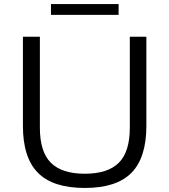

<svg xmlns="http://www.w3.org/2000/svg" viewBox="-20 -922 838 951"><path d="M400 9Q242.5 9 168 -66Q93.5 -141 93.5 -298.5V-740H177.5V-290Q177.5 -170 232 -115.8Q286.5 -61.5 400 -61.5Q514 -61.5 568.5 -115.8Q623 -170 623 -290V-740H705V-298.5Q705 -141 631 -66Q557 9 400 9ZM232.5 -848.5V-902H567.5V-848.5Z"/></svg>

Font: Encode Sans Expanded
Style: Regular
Weight: 400
Width: 7
Designer: Multiple Designers
Foundry: Impallari Type
Version: Version 3.000; ttfautohint (v1.8.3) -l 8 -r 50 -G 200 -x 14 